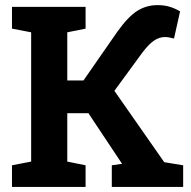

<svg xmlns="http://www.w3.org/2000/svg" viewBox="-20 -738 755 758"><path d="M27.3 0V-85.4L103 -100.1V-610.4L27.3 -625V-710.9H317.9V-625L245.6 -610.4V-420.4H309.6L442.9 -612.3Q485.4 -671.9 521.5 -694.8Q557.6 -717.8 602.1 -717.8Q629.4 -717.8 651.1 -710.9Q672.9 -704.1 690.9 -692.9L667 -585.9Q656.7 -588.4 648.2 -590.1Q639.6 -591.8 631.3 -591.8Q610.4 -591.8 590.1 -579.1Q569.8 -566.4 543 -531.7L431.6 -379.4L628.4 -97.7L703.1 -85.4V0H421.4V-85.4L461.9 -91.3L460.9 -92.8L329.1 -291H245.6V-100.1L317.9 -85.4V0Z"/></svg>

Font: Roboto Slab
Style: Bold
Weight: 700
Designer: Google
Version: Version 2.000; ttfautohint (v1.8.1.43-b0c9)